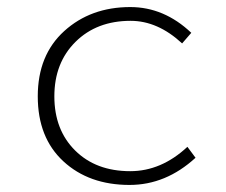

<svg xmlns="http://www.w3.org/2000/svg" viewBox="-20 -512 640 544"><path d="M347 12Q232 12 159.5 -55Q87 -122 87 -239Q87 -356 162 -424Q237 -492 349 -492Q445 -492 522 -419L496 -389Q427 -453 350 -453Q254 -453 194 -393.5Q134 -334 134 -239Q134 -144 193 -85.5Q252 -27 349 -27Q437 -27 511 -96L534 -65Q450 12 347 12Z"/></svg>

Font: TypoPRO Source Code Pro
Style: Regular
Weight: 300
Monospace: yes
Designer: Paul D. Hunt, Teo Tuominen
Foundry: Adobe Systems Incorporated
Version: Version 2.010;PS 1.0;hotconv 1.0.84;makeotf.lib2.5.63406